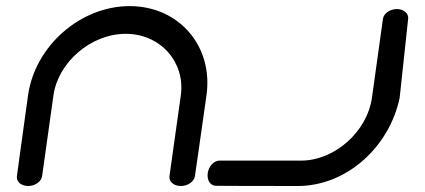

<svg xmlns="http://www.w3.org/2000/svg" viewBox="-20 -611 1419 641"><path d="M1257.7 -542.7C1254.3 -517.8 1236.8 -391.5 1221.9 -285.5C1205.6 -169.3 1095.2 -74.8 985.4 -74.8C872.8 -74.8 712.7 -74.8 712.7 -74.8C693.6 -74.8 676.6 -55.3 673.5 -32.8C670.3 -10.2 681.8 9.3 700.9 9.3C700.9 9.3 810.3 10 973.5 10C1139.6 10 1281 -123.1 1314.4 -285.1L1314.4 -285.4L1314.4 -285.6C1314.5 -286.4 1341.7 -540.5 1342.7 -549C1344.4 -565.7 1328.2 -580.8 1305.1 -580.8C1282.6 -580.8 1261.1 -566.6 1258.4 -547.8C1258.2 -546.1 1258 -544.5 1257.7 -542.7ZM669.4 -293C692.5 -457.2 577.3 -590.6 412.8 -590.6C248.2 -590.6 96.8 -457.2 73.7 -293C51 -131.5 36.5 -23 36.5 -23C33.8 -4.1 51.3 10 73.9 10C96.4 10 117.9 -4.1 120.6 -23C120.6 -23 142.8 -181.5 158.5 -293C173.8 -401.7 282.4 -498.1 399.8 -498.1C517.1 -498.1 599 -401.7 583.7 -293C568.1 -181.5 545.8 -23 545.8 -23C543.1 -4.1 560.8 10 583.6 10C606.4 10 628.1 -4.1 630.7 -23C630.7 -23 646.7 -131.5 669.4 -293Z"/></svg>

Font: Hi.
Style: Bold
Weight: 400
Designer: Mew Too, Robert Jablonski
Foundry: Cannot Into Space Fonts
Version: Version 1.996